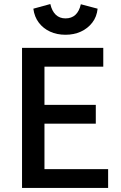

<svg xmlns="http://www.w3.org/2000/svg" viewBox="-20 -930 600 950"><path d="M89 0V-693H491V-600H200V-411H454V-318H200V-93H515V0ZM304 -758Q262 -758 228 -773.5Q194 -789 172 -818Q150 -847 145 -887L229 -910Q237 -875 256 -857Q275 -839 304 -839Q334 -839 353 -856.5Q372 -874 380 -909L463 -887Q459 -847 436.5 -818Q414 -789 380 -773.5Q346 -758 304 -758Z"/></svg>

Font: Ubuntu Sans Mono Medium
Style: Regular
Weight: 500
Monospace: yes
Designer: Dalton Maag Ltd
Foundry: Dalton Maag Ltd
Version: Version 1.006